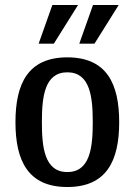

<svg xmlns="http://www.w3.org/2000/svg" viewBox="-20 -740 538 770"><path d="M250 10C408 10 458 -96 458 -250C458 -404 408 -510 250 -510C92 -510 42 -404 42 -250C42 -96 92 10 250 10ZM250 -50C158 -50 148 -150 148 -250C148 -350 158 -450 250 -450C342 -450 352 -350 352 -250C352 -150 342 -50 250 -50ZM135 -565H196L293 -720H190ZM298 -565H359L456 -720H353Z"/></svg>

Font: Hermeneus One
Style: Regular
Weight: 400
Designer: Rodrigo Fuenzalida, Pablo Impallari
Foundry: Pablo Impallari, Rodrigo Fuenzalida
Version: Version 1.002